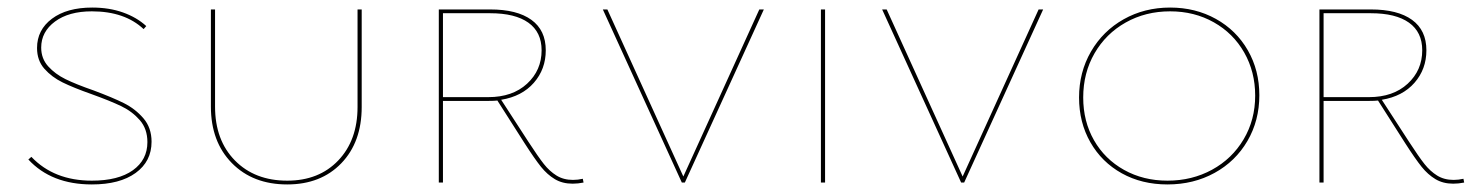

<svg xmlns="http://www.w3.org/2000/svg" viewBox="-20 -483 3904 508"><path d="M222 -234Q174 -251 145.5 -265Q117 -279 97.5 -301Q78 -323 78 -356Q78 -404 117.5 -433.5Q157 -463 224 -463Q269 -463 305.5 -450Q342 -437 367 -414L360 -406Q310 -453 223 -453Q162 -453 125.5 -426Q89 -399 89 -357Q89 -328 107.5 -307.5Q126 -287 153.5 -273.5Q181 -260 227 -244Q278 -225 308 -210Q338 -195 359.5 -170Q381 -145 381 -108Q381 -56 339 -25.5Q297 5 223 5Q116 5 55 -61L63 -68Q123 -5 223 -5Q293 -5 331.5 -32.5Q370 -60 370 -107Q370 -142 350 -165Q330 -188 301 -202Q272 -216 222 -234Z M538 -201V-458H549V-201Q549 -112 601.5 -58.5Q654 -5 740 -5Q824 -5 875 -58.5Q926 -112 926 -200V-458H937V-200Q937 -107 883 -51Q829 5 740 5Q649 5 593.5 -51.5Q538 -108 538 -201Z M1524 0Q1509 3 1495 3Q1468 3 1448 -9Q1428 -21 1411.5 -41.5Q1395 -62 1368 -104L1296 -217Q1288 -216 1272 -216H1152V0H1141V-458H1277Q1348 -458 1386 -430.5Q1424 -403 1424 -350Q1424 -300 1392.5 -264Q1361 -228 1306 -219L1378 -108Q1404 -68 1419 -49Q1434 -30 1452.5 -18.5Q1471 -7 1496 -7Q1509 -7 1522 -10ZM1272 -226Q1336 -226 1374.5 -261.5Q1413 -297 1413 -350Q1413 -398 1378 -423Q1343 -448 1277 -448H1152V-226Z M2001 -458 1792 0H1784L1575 -458H1587L1788 -16L1989 -458Z M2152 -458H2163V0H2152Z M2740 -458 2531 0H2523L2314 -458H2326L2527 -16L2728 -458Z M2835 -225Q2835 -292 2866.5 -346.5Q2898 -401 2953 -432Q3008 -463 3076 -463Q3143 -463 3197 -433Q3251 -403 3281.5 -350Q3312 -297 3312 -231Q3312 -164 3280.5 -110Q3249 -56 3193.5 -25.5Q3138 5 3069 5Q3001 5 2948 -24.5Q2895 -54 2865 -106.5Q2835 -159 2835 -225ZM3301 -230Q3301 -293 3272 -344Q3243 -395 3191.5 -424Q3140 -453 3076 -453Q3011 -453 2958.5 -423.5Q2906 -394 2876 -342Q2846 -290 2846 -225Q2846 -162 2874.5 -112Q2903 -62 2954 -33.5Q3005 -5 3069 -5Q3134 -5 3187 -34Q3240 -63 3270.5 -114.5Q3301 -166 3301 -230Z M3854 0Q3839 3 3825 3Q3798 3 3778 -9Q3758 -21 3741.5 -41.5Q3725 -62 3698 -104L3626 -217Q3618 -216 3602 -216H3482V0H3471V-458H3607Q3678 -458 3716 -430.5Q3754 -403 3754 -350Q3754 -300 3722.5 -264Q3691 -228 3636 -219L3708 -108Q3734 -68 3749 -49Q3764 -30 3782.5 -18.5Q3801 -7 3826 -7Q3839 -7 3852 -10ZM3602 -226Q3666 -226 3704.5 -261.5Q3743 -297 3743 -350Q3743 -398 3708 -423Q3673 -448 3607 -448H3482V-226Z"/></svg>

Font: Ysabeau SC Hairline
Style: Regular
Weight: 100
Designer: Christian Thalmann (Catharsis Fonts)
Version: Version 0.003